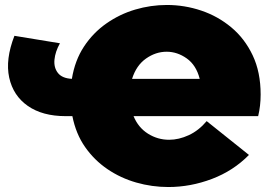

<svg xmlns="http://www.w3.org/2000/svg" viewBox="-20 -736 1089 772"><path d="M657 16Q591 16 528 -2Q465 -20 412 -56Q359 -92 322 -145Q285 -198 271 -269H244Q151 -269 92 -310Q33 -351 17 -424Q1 -497 38 -592L221 -562Q202 -528 199 -496Q196 -464 213 -442.5Q230 -421 269 -419Q281 -493 317.5 -548.5Q354 -604 407.5 -641.5Q461 -679 523.5 -697.5Q586 -716 651 -716Q722 -716 789 -693.5Q856 -671 910 -626Q964 -581 996 -513.5Q1028 -446 1028 -356Q1028 -310 1018 -269H517Q536 -223 575 -198.5Q614 -174 660 -174Q699 -174 739 -192.5Q779 -211 811 -249L981 -113Q918 -49 832 -16.5Q746 16 657 16ZM511 -419H783Q769 -474 731 -501Q693 -528 650 -528Q606 -528 567 -500.5Q528 -473 511 -419Z"/></svg>

Font: Montserrat Black
Style: Regular
Weight: 900
Designer: Julieta Ulanovsky
Foundry: Julieta Ulanovsky
Version: Version 9.000; ttfautohint (v1.8.4.7-5d5b)